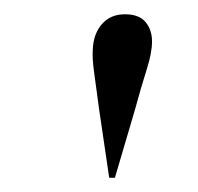

<svg xmlns="http://www.w3.org/2000/svg" viewBox="-20 -800 278 269"><path d="M141 -551H133L119 -646Q115 -676 112 -697.5Q109 -719 110 -731Q111 -753 123 -766.5Q135 -780 155 -780Q175 -780 184 -769Q193 -758 193 -742Q193 -726 185.5 -702.5Q178 -679 169 -646Z"/></svg>

Font: Literata 72pt Light
Style: Italic
Weight: 300
Italic angle: -2°
Designer: Latin by Veronika Burian and Jose Scaglione. Greek by Irene Vlachou. Cyrillic by Vera Evstafieva
Foundry: TypeTogether
Version: Version 3.002